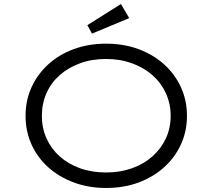

<svg xmlns="http://www.w3.org/2000/svg" viewBox="-20 -924 1055 954"><path d="M507 10Q420 10 346.5 -17.5Q273 -45 219.5 -93Q166 -141 136.5 -206.5Q107 -272 107 -348Q107 -425 136.5 -490Q166 -555 219.5 -604Q273 -653 346.5 -680Q420 -707 507 -707Q595 -707 668 -680Q741 -653 795 -604.5Q849 -556 879 -490.5Q909 -425 909 -348Q909 -272 879 -206.5Q849 -141 795 -92.5Q741 -44 668 -17Q595 10 507 10ZM507 -67Q577 -67 636 -88Q695 -109 738 -147.5Q781 -186 804.5 -237Q828 -288 828 -348Q828 -408 804.5 -460Q781 -512 738 -550Q695 -588 636 -609.5Q577 -631 507 -631Q436 -631 377.5 -609.5Q319 -588 276.5 -550.5Q234 -513 211 -461Q188 -409 188 -348Q188 -288 211 -236.5Q234 -185 276.5 -147Q319 -109 377.5 -88Q436 -67 507 -67ZM437 -757 414 -799 581 -904 622 -834Z"/></svg>

Font: Lexend Peta Light
Style: Regular
Weight: 300
Version: Version 1.007